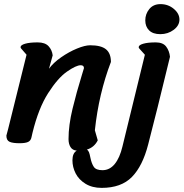

<svg xmlns="http://www.w3.org/2000/svg" viewBox="-20 -693 892 933"><path d="M852 -598Q852 -569 824 -548Q796 -527 759 -527Q723 -527 704.5 -545.5Q686 -564 686 -594Q686 -625 705.5 -649Q725 -673 760 -673Q797 -673 824.5 -650Q852 -627 852 -598ZM806 -417Q740 -144 700 9Q673 114 621 167Q569 220 474 220Q428 220 395.5 200Q363 180 347.5 149.5Q332 119 332 86Q332 51 353 39Q332 37 322.5 21.5Q313 6 313 -17Q313 -84 332.5 -164.5Q352 -245 378 -329Q388 -361 388 -362Q388 -376 372 -376Q350 -376 305.5 -345Q261 -314 214 -240.5Q167 -167 138 -48Q136 -42 133 -26Q130 -10 117 -3.5Q104 3 75 3Q42 3 26.5 -4Q11 -11 11 -34Q14 -48 20 -68Q78 -301 109 -427L83 -457Q80 -460 80 -464Q80 -474 102 -480.5Q124 -487 163 -487Q199 -487 216 -468.5Q233 -450 236 -424L218 -359Q239 -388 277 -414.5Q315 -441 354 -457Q393 -473 418 -473Q471 -473 495 -453.5Q519 -434 519 -392Q460 -238 441 -60L455 -11Q438 23 402 34Q409 38 412.5 47Q416 56 419 72Q425 102 436 118Q447 134 478 134Q513 134 537.5 104Q562 74 575 19L684 -427L657 -457Q654 -460 654 -464Q654 -474 676 -480.5Q698 -487 737 -487Q772 -487 787.5 -466.5Q803 -446 806 -417Z"/></svg>

Font: Sriracha
Style: Regular
Weight: 400
Designer: Suppakit Chalermlarp
Version: Version 1.002g